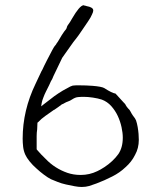

<svg xmlns="http://www.w3.org/2000/svg" viewBox="-20 -703 626 749"><path d="M230.5 -580.1Q239.3 -589.8 240.2 -594.7Q242.2 -602.5 245.1 -605.5Q253.9 -617.2 260.7 -629.9Q290 -680.7 305.7 -682.6L309.6 -681.6L310.5 -680.7H311.5H313.5Q318.4 -678.7 324.2 -677.7Q329.1 -676.8 333 -674.8Q337.9 -672.9 340.8 -669.9Q343.8 -667 343.8 -662.1Q343.8 -656.2 338.9 -646.5Q334 -634.8 324.2 -620.6Q314.5 -606.4 302.7 -588.9Q282.2 -558.6 279.3 -555.7Q276.4 -551.8 265.6 -538.1Q254.9 -523.4 244.1 -507.8Q225.6 -481.4 222.7 -477.5L188.5 -406.2Q184.6 -397.5 183.6 -394.5Q179.7 -389.6 171.9 -371.1Q166 -359.4 159.2 -345.7Q153.3 -334 149.4 -323.2Q144.5 -311.5 142.6 -300.8L140.6 -288.1L150.4 -295.9Q160.2 -303.7 175.8 -315.4Q191.4 -328.1 208 -338.9Q225.6 -350.6 241.2 -358.4Q255.9 -367.2 263.7 -369.1Q269.5 -370.1 276.9 -370.1Q284.2 -370.1 290 -370.1Q315.4 -370.1 340.8 -368.2Q377 -365.2 386.7 -359.4Q417 -339.8 430.7 -337.9Q435.5 -333 461.9 -303.7Q468.8 -296.9 469.7 -294.9V-293.9Q473.6 -287.1 479.5 -280.3Q486.3 -274.4 489.3 -267.6Q493.2 -259.8 498 -252.9Q508.8 -239.3 510.7 -233.4Q514.6 -221.7 517.1 -207.5Q519.5 -193.4 520.5 -180.7Q521.5 -168 521.5 -157.2Q521.5 -125 506.8 -98.6Q493.2 -71.3 469.7 -50.8Q447.3 -29.3 418 -14.6Q387.7 1 356.4 12.7Q341.8 17.6 328.1 22.5Q314.5 26.4 298.8 26.4Q286.1 26.4 270.5 23.4Q253.9 20.5 237.3 16.6Q219.7 12.7 205.1 6.8Q190.4 1 178.7 -3.9Q167 -9.8 151.4 -21.5Q135.7 -33.2 122.1 -45.9Q107.4 -58.6 95.7 -73.2Q84 -87.9 79.1 -98.6Q72.3 -113.3 70.3 -129.9Q68.4 -146.5 68.4 -162.1Q68.4 -272.5 119.1 -377L141.6 -424.8Q144.5 -428.7 152.3 -446.3Q163.1 -466.8 163.1 -467.8Q188.5 -517.6 193.4 -523.4Q195.3 -526.4 199.2 -530.3V-531.2Q201.2 -534.2 206.1 -541Q223.6 -571.3 230.5 -580.1ZM333 -674.8ZM124 -119.1Q139.6 -100.6 158.2 -83Q175.8 -64.5 197.3 -50.8Q218.8 -37.1 242.7 -28.8Q266.6 -20.5 294.9 -20.5Q329.1 -20.5 359.4 -35.2Q372.1 -41 387.7 -51.3Q403.3 -61.5 417.5 -74.7Q431.6 -87.9 441.4 -101.6Q459 -127 459 -166Q459 -184.6 454.1 -207Q449.2 -229.5 439.5 -250.5Q429.7 -271.5 414.1 -289.1Q398.4 -306.6 377 -314.5Q362.3 -319.3 342.3 -322.3Q322.3 -325.2 307.6 -325.2Q293 -325.2 284.2 -324.2Q273.4 -323.2 261.7 -315.4Q257.8 -312.5 253.4 -310.5Q249 -308.6 244.1 -306.6Q238.3 -304.7 233.4 -301.8Q228.5 -298.8 224.6 -296.9H223.6H222.7Q214.8 -291 207 -285.2Q199.2 -279.3 191.4 -274.4H190.4Q172.9 -261.7 157.2 -251Q141.6 -240.2 127.9 -225.6L126 -224.6V-222.7Q126 -210.9 125 -198.2Q123 -185.5 123 -171.9V-123V-121.1Z"/></svg>

Font: ToneOZ-YinPZ-Tsuipita-TC
Style: Regular
Weight: 400
Designer: ÂÆ£ÂøóÂáåJeffrey Xuan(jeffreyx@gmail.com, ToneOZ.com) ÈòøÂù§(cjkFonts)
Foundry: ToneOZ
Version: Version 0.24071